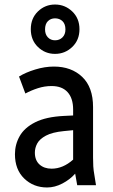

<svg xmlns="http://www.w3.org/2000/svg" viewBox="-20 -818 500 848"><path d="M46 -137Q46 -180 67 -217Q88 -254 135.5 -278Q183 -302 262 -306L303 -308V-334Q303 -384 278.5 -411Q254 -438 208 -438Q177 -438 147.5 -428.5Q118 -419 92 -405L64 -480Q93 -498 135.5 -511Q178 -524 218 -524Q295 -524 343 -478.5Q391 -433 391 -345V-122Q391 -101 392 -83.5Q393 -66 397 -44L404 0H321L312 -51Q289 -25 255.5 -7.5Q222 10 188 10Q128 10 87 -29.5Q46 -69 46 -137ZM134 -144Q134 -110 154.5 -91.5Q175 -73 208 -73Q258 -73 303 -113V-243L262 -239Q211 -234 183 -219Q155 -204 144.5 -184.5Q134 -165 134 -144ZM116 -689Q116 -737 147.5 -767.5Q179 -798 223 -798Q267 -798 299 -767.5Q331 -737 331 -689Q331 -641 299 -610.5Q267 -580 223 -580Q179 -580 147.5 -610.5Q116 -641 116 -689ZM179 -688Q179 -666 191.5 -653Q204 -640 223 -640Q243 -640 256 -653Q269 -666 269 -688Q269 -712 256 -724.5Q243 -737 223 -737Q204 -737 191.5 -724.5Q179 -712 179 -688Z"/></svg>

Font: Radio Canada Condensed
Style: Regular
Weight: 400
Width: 3
Designer: Charles Daoud, Etienne Aubert Bonn, Alexandre Saumier Demers, Jacques Le Bailly
Foundry: Radio-Canada
Version: Version 2.104; ttfautohint (v1.8.4.7-5d5b);gftools[0.9.28.de